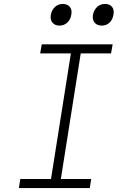

<svg xmlns="http://www.w3.org/2000/svg" viewBox="-20 -955 640 975"><path d="M76 0 83 -46H239L340 -684H184L192 -730H552L544 -684H390L289 -46H443L436 0ZM497 -825Q473 -825 460.5 -840Q448 -855 452 -880Q457 -905 473.5 -920Q490 -935 514 -935Q537 -935 549 -920Q561 -905 556 -880Q552 -855 536 -840Q520 -825 497 -825ZM282 -825Q259 -825 246.5 -840Q234 -855 238 -880Q243 -905 259.5 -920Q276 -935 299 -935Q322 -935 334.5 -920Q347 -905 342 -880Q338 -855 321.5 -840Q305 -825 282 -825Z"/></svg>

Font: NKDuy Mono Thin
Style: Italic
Weight: 100
Italic angle: -9°
Monospace: yes
Designer: NKDuy
Foundry: NKDuy
Version: Version 2.251; ttfautohint (v1.8.4.7-5d5b)